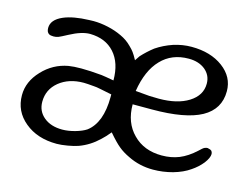

<svg xmlns="http://www.w3.org/2000/svg" viewBox="-75 -623 980 747"><g transform="rotate(15 415.0 -250.0)"><path d="M503.4 -408.2Q460.4 -363.8 446.8 -278.3Q482.4 -274.9 502.9 -273.4L541 -272.5Q615.2 -272.5 660.6 -300.8Q706.5 -329.6 706.5 -377Q706.5 -410.6 680.7 -432.1Q654.8 -453.1 614.3 -453.1Q545.9 -453.1 503.4 -408.2ZM358.4 -240.7 312.5 -250 296.9 -252.9 287.1 -253.9Q256.3 -256.8 243.7 -256.8Q184.1 -256.8 145 -225.1Q106.4 -193.4 106.4 -144Q106.4 -106 134.8 -82.5Q163.1 -59.1 209 -59.1Q232.9 -59.1 260.7 -66.9Q288.1 -74.7 304.2 -85.4Q330.6 -105 344.7 -141.6Q358.4 -178.7 358.4 -229.5ZM791.5 -129.4Q795.4 -123 795.4 -117.7Q795.4 -102.1 778.3 -79.6Q760.7 -57.6 735.8 -41Q709 -22 669.4 -10.7Q630.4 0 590.3 0Q536.1 0 489.7 -22.9Q463.4 -35.2 445.3 -50.3Q427.2 -64.9 398.4 -98.6Q386.2 -84 380.9 -78.6Q372.6 -69.8 365.7 -63.5Q331.1 -30.3 288.1 -14.6Q271.5 -8.8 246.1 -4.4Q220.2 0 202.6 0Q124 0 73.7 -42Q23.4 -83.5 23.4 -148.4Q23.4 -203.1 66.4 -248.5Q108.9 -293.9 168.9 -304.7Q189.5 -308.1 220.2 -308.1Q254.9 -308.1 302.2 -303.7Q314.9 -302.2 352.5 -295.4Q352.5 -366.2 316.4 -406.2Q280.8 -445.8 218.3 -446.8Q184.6 -446.8 137.2 -421.4Q110.8 -407.2 102.1 -403.8Q93.3 -400.4 83 -400.4Q70.8 -400.4 64.9 -403.8Q54.2 -409.7 54.2 -427.2Q54.2 -460.4 98.1 -479.5Q136.7 -496.1 200.7 -498L218.3 -498.5Q246.1 -498.5 276.9 -491.7Q307.6 -484.9 333 -472.7Q358.9 -460.9 377.9 -441.4Q389.6 -430.2 395.5 -421.9Q401.9 -413.6 413.1 -393.1L426.3 -412.6Q447.8 -436 473.6 -456.1Q503.9 -476.6 540 -488.8Q576.2 -500.5 612.8 -500.5Q689.9 -500.5 739.7 -463.4Q789.6 -426.3 789.6 -368.7Q789.6 -296.4 725.1 -260.7Q660.2 -225.1 526.9 -225.1H448.7Q448.7 -151.4 493.2 -106.9Q537.1 -62 608.9 -62Q647 -62 678.7 -74.7Q710.9 -87.9 742.2 -116.7L753.4 -127Q763.2 -136.2 774.9 -136.2L785.6 -133.3Z"/></g></svg>

Font: inglobal
Style: Regular
Weight: 400
Designer: Andrey Kochetov, Denis Davydov, Evgeny Yurtaev
Foundry: inglobal
Version: Version 1.00 September 25, 2014, initial release